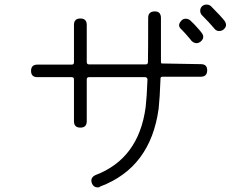

<svg xmlns="http://www.w3.org/2000/svg" viewBox="-20 -800 1040 841"><path d="M409 21Q390 21 383 4Q373 -21 398 -33Q588 -105 618 -331Q623 -373 626 -452Q626 -456 623 -459Q620 -462 616 -462H370Q360 -462 360 -452V-269Q360 -241 332 -241Q304 -241 304 -269V-452Q304 -462 294 -462H144Q116 -462 116 -489.5Q116 -517 144 -517H294Q304 -517 304 -527V-691Q304 -719 332 -719Q360 -719 360 -691V-528Q360 -518 370 -518H618Q628 -518 628 -528Q629 -577 629 -722Q629 -749 656.5 -750Q684 -751 685 -723Q685 -574 685 -529Q685 -525 687 -522L860 -519Q888 -519 887.5 -491.5Q887 -464 860 -464H692Q682 -464 683 -454Q680 -371 675 -325Q640 -66 419 17Q415 21 409 21ZM841 -611Q829 -611 819 -621L811 -631Q789 -657 776 -670Q754 -688 774 -709Q781 -718 794 -718Q804 -718 813 -711Q828 -698 854 -668L862 -658Q880 -636 859 -618Q850 -611 841 -611ZM941 -664Q926 -664 918 -676Q898 -700 865 -733Q857 -741 857 -753Q857 -765 865 -772.5Q873 -780 884.5 -780Q896 -780 904 -773Q950 -727 964 -708Q979 -686 957 -669Q949 -664 941 -664Z"/></svg>

Font: Shin Retro Maru Gothic Regular
Style: Regular
Weight: 400
Designer: Iose
Foundry: Typographish
Version: Version 1.002